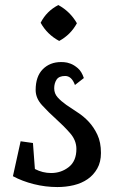

<svg xmlns="http://www.w3.org/2000/svg" viewBox="-20 -737 472 768"><path d="M142.6 -646Q166.5 -692.9 213.4 -716.8Q260.7 -690.9 287.6 -644Q262.7 -598.1 216.8 -573.2Q168.5 -599.1 142.6 -646ZM119.6 -61Q150.4 -44.9 184.6 -44.9Q224.6 -44.9 255.1 -68.8Q285.6 -92.8 285.6 -141.1Q285.6 -175.8 260 -204.8Q234.4 -233.9 204.1 -261Q173.8 -288.1 148.2 -316.2Q122.6 -344.2 122.6 -377Q122.6 -431.2 151.1 -460Q179.7 -488.8 224.6 -488.8Q225.6 -488.8 236.6 -488.3Q247.6 -487.8 262 -482.4Q276.4 -477.1 291.5 -464.1Q306.6 -451.2 315.4 -424.8L279.8 -397Q266.6 -433.1 240.7 -433.1Q215.8 -433.1 206.3 -418.5Q196.8 -403.8 196.8 -383.8Q196.8 -362.8 210.7 -347.4Q224.6 -332 245.1 -317.6Q265.6 -303.2 290 -287.6Q314.5 -272 335 -250Q355.5 -228 369.6 -198Q383.8 -168 383.8 -125Q383.8 -88.9 369.1 -63Q354.5 -37.1 330.6 -20.5Q306.6 -3.9 275.1 3.7Q243.7 11.2 209.5 11.2Q161.6 11.2 115.2 -0.5Q68.8 -12.2 31.7 -32.2L62.5 -171.9L111.8 -165Z"/></svg>

Font: Brawler
Style: Regular
Weight: 400
Version: Version 1.000